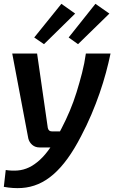

<svg xmlns="http://www.w3.org/2000/svg" viewBox="-23 -771 607 1004"><path d="M555 -491Q545 -443 531 -391Q517 -339 498 -284Q479 -229 455 -172.5Q431 -116 401 -59Q366 9 330 58.5Q294 108 256 141Q218 174 177 191.5Q136 209 91 212Q46 215 -3 206L7 118Q39 123 69.5 120.5Q100 118 128.5 104.5Q157 91 185.5 65Q214 39 242 -2Q270 -43 299 -100Q322 -144 342 -191.5Q362 -239 377.5 -289Q393 -339 406 -389.5Q419 -440 426 -491ZM171 -491 227 -102Q231 -84 248 -84H307L267 0H184Q161 0 145.5 -13.5Q130 -27 125 -47L41 -491ZM298 -751 370 -700 207 -540 156 -575ZM476 -751 549 -700 385 -540 336 -575Z"/></svg>

Font: Exo 2 SemiBold
Style: Italic
Weight: 600
Italic angle: -8°
Designer: Natanael Gama
Foundry: Natanael Gama
Version: Version 2.010